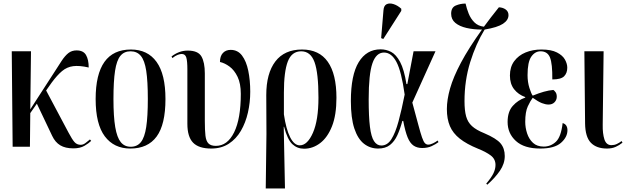

<svg xmlns="http://www.w3.org/2000/svg" viewBox="-20 -824 3517 1078"><path d="M51 0 46 -536H154L150 -210L282 -414Q308 -455 326.5 -483Q345 -511 364 -526Q383 -541 410 -541Q448 -541 463 -515Q478 -489 478 -445Q426 -457 391 -452.5Q356 -448 328.5 -425Q301 -402 270 -360L239 -316L365 -79Q385 -41 398.5 -26Q412 -11 433 -11Q447 -11 460 -21Q473 -31 485 -41L492 -33Q479 -20 454.5 -5.5Q430 9 392 9Q347 9 318.5 -8Q290 -25 273 -61L187 -242L150 -189L148 0Z M712 10Q620 10 568.5 -58.5Q517 -127 517 -268Q517 -546 715 -546Q809 -546 859 -476.5Q909 -407 909 -268Q909 -125 859.5 -57.5Q810 10 712 10ZM714 0Q750 0 771 -26Q792 -52 801 -111Q810 -170 810 -268Q810 -368 801 -426.5Q792 -485 770.5 -510.5Q749 -536 713 -536Q677 -536 656 -510.5Q635 -485 626 -426.5Q617 -368 617 -268Q617 -169 627 -110.5Q637 -52 658 -26Q679 0 714 0Z M1166 10Q1096 10 1064 -23Q1032 -56 1032 -129V-435Q1032 -481 1026 -501Q1020 -521 1000 -521Q991 -521 977.5 -516Q964 -511 948 -498L943 -507Q962 -522 985 -531Q1008 -540 1034 -540Q1092 -540 1111 -507Q1130 -474 1130 -412V-145Q1130 -93 1133.5 -62.5Q1137 -32 1150.5 -18.5Q1164 -5 1192 -5Q1257 -5 1294.5 -81Q1332 -157 1332 -297Q1332 -355 1314 -392.5Q1296 -430 1269 -450Q1242 -470 1215 -476Q1215 -509 1231.5 -526.5Q1248 -544 1275 -544Q1315 -544 1339 -512Q1363 -480 1374 -426.5Q1385 -373 1385 -309Q1385 -249 1372 -192Q1359 -135 1332.5 -89.5Q1306 -44 1264.5 -17Q1223 10 1166 10Z M1472 234 1476 -72 1475 -290Q1475 -412 1526 -479Q1577 -546 1676 -546Q1772 -546 1820.5 -477Q1869 -408 1869 -275Q1869 -178 1844 -115Q1819 -52 1777.5 -20.5Q1736 11 1687 11Q1649 11 1621.5 -14.5Q1594 -40 1575 -112H1573L1580 234ZM1663 -8Q1706 -8 1737 -78.5Q1768 -149 1768 -276Q1768 -414 1746 -475Q1724 -536 1671 -536Q1618 -536 1596 -479Q1574 -422 1574 -304V-182Q1586 -99 1609 -53.5Q1632 -8 1663 -8Z M2103 10Q2058 10 2023.5 -17Q1989 -44 1969.5 -102.5Q1950 -161 1950 -257Q1950 -403 1994 -475Q2038 -547 2117 -547Q2148 -547 2176 -532.5Q2204 -518 2226.5 -476Q2249 -434 2262 -352H2267L2302 -536H2425L2295 -248Q2316 -171 2328.5 -124Q2341 -77 2349.5 -52.5Q2358 -28 2366 -20Q2374 -12 2384 -12Q2396 -12 2411.5 -19.5Q2427 -27 2437 -35L2442 -26Q2426 -14 2403.5 -3.5Q2381 7 2350 7Q2322 7 2302 -6.5Q2282 -20 2268.5 -53Q2255 -86 2244 -145H2239Q2227 -100 2211 -65Q2195 -30 2169.5 -10Q2144 10 2103 10ZM2121 -7Q2155 -7 2177.5 -42.5Q2200 -78 2217.5 -142.5Q2235 -207 2252 -293Q2234 -423 2206 -476Q2178 -529 2136 -529Q2092 -529 2071 -468.5Q2050 -408 2050 -266Q2050 -169 2057 -112.5Q2064 -56 2080 -31.5Q2096 -7 2121 -7ZM2132 -605 2120 -610 2133 -766Q2135 -793 2151 -800.5Q2167 -808 2189.5 -801Q2212 -794 2233 -775V-763Z M2716 213 2710 207Q2739 173 2750.5 149Q2762 125 2762 102Q2762 69 2735.5 49Q2709 29 2664 11Q2600 -15 2561.5 -45.5Q2523 -76 2506 -116Q2489 -156 2489 -212Q2489 -264 2507 -327.5Q2525 -391 2568 -472Q2611 -553 2686 -658Q2639 -658 2599.5 -667Q2560 -676 2536.5 -695.5Q2513 -715 2513 -747Q2513 -782 2539 -793Q2565 -804 2594 -804Q2600 -776 2611.5 -747.5Q2623 -719 2643.5 -698.5Q2664 -678 2697 -674Q2735 -726 2781 -783Q2804 -782 2819.5 -770.5Q2835 -759 2835 -739Q2835 -711 2804 -690.5Q2773 -670 2701 -658Q2652 -578 2620 -475Q2588 -372 2588 -256Q2588 -204 2597 -171Q2606 -138 2630 -116Q2654 -94 2699 -76Q2767 -47 2790.5 -19Q2814 9 2814 52Q2814 95 2787 134.5Q2760 174 2716 213Z M3013 10Q2923 10 2876.5 -32.5Q2830 -75 2830 -139Q2830 -197 2859 -229.5Q2888 -262 2929 -276V-279Q2890 -293 2866.5 -323Q2843 -353 2843 -400Q2843 -448 2867 -480.5Q2891 -513 2931 -529.5Q2971 -546 3020 -546Q3075 -546 3107 -529.5Q3139 -513 3152 -489.5Q3165 -466 3165 -444Q3165 -414 3147.5 -396Q3130 -378 3081 -378Q3082 -466 3068 -501Q3054 -536 3015 -536Q2984 -536 2963 -506Q2942 -476 2942 -402Q2942 -363 2952.5 -330Q2963 -297 2971 -287Q3005 -301 3033.5 -309Q3062 -317 3087 -319Q3093 -315 3099.5 -306Q3106 -297 3106 -281Q3106 -263 3093.5 -250Q3081 -237 3060 -237Q3043 -237 3022.5 -245Q3002 -253 2971 -275Q2958 -258 2943.5 -227Q2929 -196 2929 -140Q2929 -107 2939.5 -75Q2950 -43 2972.5 -22Q2995 -1 3033 -1Q3072 -1 3101 -28Q3130 -55 3139 -133Q3153 -129 3159.5 -118.5Q3166 -108 3166 -93Q3166 -54 3129.5 -22Q3093 10 3013 10Z M3388 10Q3329 10 3297.5 -22.5Q3266 -55 3265 -131L3261 -536H3369L3364 -124Q3363 -74 3373.5 -41.5Q3384 -9 3413 -9Q3429 -9 3443 -15.5Q3457 -22 3470 -32L3475 -23Q3458 -9 3437 0.5Q3416 10 3388 10Z"/></svg>

Font: Noto Serif Display ExtraCondensed Medium
Style: Regular
Weight: 500
Width: 2
Designer: Monotype Design Team
Foundry: Monotype Imaging Inc.
Version: Version 2.009